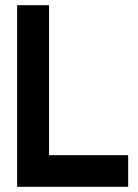

<svg xmlns="http://www.w3.org/2000/svg" viewBox="-20 -720 530 740"><path d="M169 -700H46V0H474V-122H169Z"/></svg>

Font: Fervojo
Style: Bold
Weight: 700
Designer: kohakuno
Version: ver.1.0